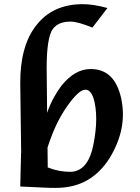

<svg xmlns="http://www.w3.org/2000/svg" viewBox="-20 -899 676 925"><path d="M77.6 -0.5 81.5 -162.1 82 -161.1 77.6 -495.6Q76.7 -584 95.7 -655Q114.7 -726.1 154.3 -776.4Q194.3 -828.1 250.5 -853.5Q306.6 -878.9 377.9 -878.9Q403.8 -878.9 433.1 -874.5Q462.4 -870.1 497.6 -860.4L425.3 -766.1Q390.1 -780.3 364 -787.6Q337.9 -794.9 318.8 -794.9Q250 -794.9 226.1 -745.1H226.6Q202.1 -690.9 205.1 -538.1L207 -355.5Q220.2 -393.6 237.8 -426.3Q255.4 -459 276.4 -486.8Q310.1 -527.8 344.5 -547.1Q378.9 -566.4 417 -566.4Q533.2 -566.4 564 -424.3Q579.6 -350.6 565.4 -279.5Q551.3 -208.5 508.3 -137.7Q463.4 -66.4 399.2 -30Q335 6.3 247.1 6.3Q234.9 6.3 218.3 5.9Q201.7 5.4 183.1 4.4ZM210 -92.3Q238.3 -81.1 264.9 -76.2Q291.5 -71.3 317.9 -71.3Q356.4 -71.3 383.1 -97.9Q409.7 -124.5 423.8 -175.3Q439 -237.3 442.6 -296.1Q446.3 -355 436 -404.8Q422.9 -466.8 391.6 -466.8Q374.5 -466.8 352.1 -445.8Q329.6 -424.8 300.8 -383.3Q271.5 -340.8 249 -292.2Q226.6 -243.7 209 -188Z"/></svg>

Font: IranNastaliq
Style: Regular
Weight: 400
Designer: Hossein Zahedi
Version: Version 1.5